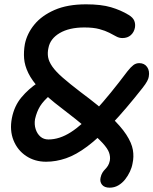

<svg xmlns="http://www.w3.org/2000/svg" viewBox="-20 -731 709 888"><path d="M487 137Q463 137 452 123.5Q441 110 445 91Q448 77 453.5 68Q459 59 466.5 51.5Q474 44 479.5 35Q485 26 488 12Q491 -6 484.5 -25Q478 -44 454 -70Q430 -96 384 -135.5Q338 -175 262 -233Q201 -279 164.5 -318.5Q128 -358 111 -393Q94 -428 91.5 -460.5Q89 -493 95 -527Q105 -576 139 -617.5Q173 -659 232.5 -685Q292 -711 378 -711Q448 -711 493.5 -697.5Q539 -684 575 -662Q595 -650 601 -635Q607 -620 604 -603Q600 -582 585 -568.5Q570 -555 546 -555Q531 -555 517.5 -562.5Q504 -570 485.5 -579.5Q467 -589 439.5 -596.5Q412 -604 370 -604Q300 -604 256 -578Q212 -552 204 -509Q199 -487 202.5 -466.5Q206 -446 222 -423Q238 -400 270 -372Q302 -344 353 -305Q438 -242 488.5 -194.5Q539 -147 564 -108.5Q589 -70 594.5 -38Q600 -6 593 25Q590 43 581 62.5Q572 82 558.5 99Q545 116 527 126.5Q509 137 487 137ZM193 17Q141 17 101 -9.5Q61 -36 42.5 -82Q24 -128 35 -185Q46 -241 79 -280.5Q112 -320 156 -349Q177 -362 195.5 -362Q214 -362 226 -348Q234 -339 230 -321.5Q226 -304 215 -294Q181 -265 165.5 -240Q150 -215 142 -180Q138 -155 145 -133.5Q152 -112 167 -99Q182 -86 204 -86Q255 -86 307.5 -119.5Q360 -153 424 -223Q488 -293 570 -402Q585 -421 597 -430Q609 -439 624 -439Q648 -439 660.5 -421Q673 -403 668 -376Q667 -368 660.5 -355.5Q654 -343 639 -324Q561 -225 498.5 -159Q436 -93 384 -54Q332 -15 285.5 1Q239 17 193 17Z"/></svg>

Font: Shantell Sans Medium
Style: Italic
Weight: 500
Italic angle: -11°
Designer: Stephen Nixon, Anya Danilova, Shantell Martin
Foundry: Arrow Type
Version: Version 1.011;[c5ecc13dd]